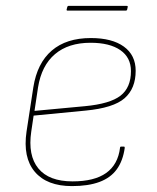

<svg xmlns="http://www.w3.org/2000/svg" viewBox="-20 -619 534 651"><path d="M224 12Q139 12 98 -36.5Q57 -85 70 -173L93 -323Q106 -405 155.5 -447.5Q205 -490 288 -490Q360 -490 400 -461Q440 -432 440 -379Q440 -319 402.5 -286Q365 -253 270 -244L94 -227L86 -173Q74 -92 110 -48Q146 -4 226 -4Q300 -4 340 -32.5Q380 -61 387 -118Q387 -122 391 -122H400Q403 -122 403 -118Q397 -74 376 -45Q355 -16 317 -2Q279 12 224 12ZM97 -243 268 -259Q353 -267 388.5 -294.5Q424 -322 424 -378Q424 -424 388 -449Q352 -474 287 -474Q212 -474 166.5 -435.5Q121 -397 109 -323ZM209 -583Q205 -583 206 -587L208 -595Q209 -599 212 -599H410Q414 -599 413 -595L411 -586Q410 -583 407 -583Z"/></svg>

Font: Sofia Sans Hairline
Style: Italic
Weight: 1
Italic angle: -9°
Designer: Botio Nikoltchev, Ani Petrova
Foundry: lettersoup
Version: Version 4.102